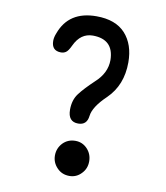

<svg xmlns="http://www.w3.org/2000/svg" viewBox="-84 -805 767 889"><g transform="rotate(10 300.0 -360.0)"><path d="M302 15Q266.5 15 243.5 -9.5Q220 -34 220 -67Q220 -101 243.5 -126Q267 -150 302 -150Q335 -150 358 -126Q381 -101.5 381 -67Q381 -33 358 -9.5Q335 15 302 15ZM300 -231Q252 -231 252 -288Q252 -333.5 275 -364Q297.5 -394 343 -437Q396.5 -485 396.5 -546.5Q395 -643.5 297 -644Q239.5 -644 210.5 -582Q198 -555 187 -548Q177 -541.5 164 -541.5Q120 -542 120 -588.5Q120 -605 128 -624.5Q168 -735 298 -735Q388.5 -735 434.5 -684.5Q480 -634 480 -550Q480 -443 411.5 -376Q351 -318.5 346 -275Q341 -231 300 -231Z"/></g></svg>

Font: Maple Mono SC NF
Style: Regular
Weight: 400
Designer: subframe7536
Version: Version 4.2; ttfautohint (v1.8.4.7-5d5b-dirty);Nerd Fonts 6.